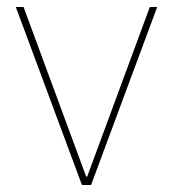

<svg xmlns="http://www.w3.org/2000/svg" viewBox="-20 -526 492 546"><path d="M213 0H239L427 -506H406L228 -24H225L47 -506H25Z"/></svg>

Font: IBM Plex Arabic Thin
Style: Regular
Weight: 100
Designer: Mike Abbink, Paul van der Laan, Pieter van Rosmalen, Wael Morcos, Khajak Apelian
Foundry: Bold Monday
Version: Version 1.0